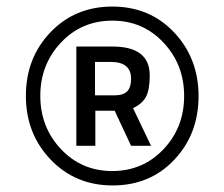

<svg xmlns="http://www.w3.org/2000/svg" viewBox="-20 -727 685 586"><path d="M324 -161Q210 -161 134.5 -240Q59 -319 59 -434.5Q59 -550 134 -628.5Q209 -707 323 -707Q437 -707 511.5 -628Q586 -549 586 -433.5Q586 -318 512 -239.5Q438 -161 324 -161ZM323 -664Q229 -664 166 -597Q103 -530 103 -434.5Q103 -339 166 -272Q229 -205 322.5 -205Q416 -205 479 -271.5Q542 -338 542 -434Q542 -530 479 -597Q416 -664 323 -664ZM271 -389V-282H213V-585H323Q380 -585 408.5 -563Q437 -541 437 -497Q437 -453 425.5 -431.5Q414 -410 386 -397L441 -282H380L330 -389ZM270 -538V-436H329Q356 -436 368 -448Q380 -460 380 -487Q380 -538 318 -538Z"/></svg>

Font: Titillium Web[RUS by Daymarius]
Style: Regular
Weight: 400
Designer: Cyrillization by Daymarius
Foundry: Cyrillization by Daymarius
Version: Version 1.002 September 11, 2018